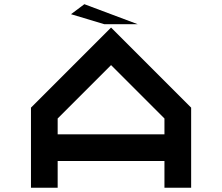

<svg xmlns="http://www.w3.org/2000/svg" viewBox="-20 -879 1040 899"><path d="M875 0H750V-125H250V0H125V-375L500 -750L875 -375ZM750 -250V-324.2L500 -574.2L250 -324.2V-250ZM625 -765.6H468.8L312.5 -812.5L375 -859.4Z"/></svg>

Font: Xanmono
Style: Regular
Weight: 400
Designer: GGBotNet
Foundry: GGBotNet
Version: 1.00